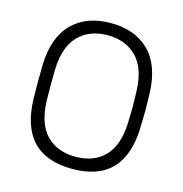

<svg xmlns="http://www.w3.org/2000/svg" viewBox="-106 -808 875 916"><g transform="rotate(15 331.0 -350.0)"><path d="M66 0ZM597 -350Q597 -326 595 -266Q588 10 331 10Q74 10 67 -266Q66 -296 66 -350Q66 -404 67 -434Q71 -570 141 -640Q211 -710 331 -710Q451 -710 521 -640Q591 -570 595 -434Q597 -374 597 -350ZM129 -350Q129 -301 130 -271Q134 -159 187.5 -104.5Q241 -50 331 -50Q421 -50 474.5 -104.5Q528 -159 532 -271Q534 -331 534 -350Q534 -369 532 -429Q528 -541 474 -595.5Q420 -650 331 -650Q242 -650 188 -595.5Q134 -541 130 -429Q129 -399 129 -350Z"/></g></svg>

Font: Hezaedrus Light
Style: Regular
Weight: 300
Designer: Hubert & Fischer
Foundry: Hubert & Fischer
Version: Version 1.10;September 3, 2019;FontCreator 11.5.0.2425 64-bi